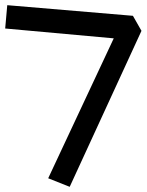

<svg xmlns="http://www.w3.org/2000/svg" viewBox="-35 -730 566 741"><path d="M234 -9 151 -42 404 -582 -15 -620 -7 -710 478 -669 511 -611Z"/></svg>

Font: ZCOOL KuaiLe
Style: Regular
Weight: 400
Designer: Lui Bingke
Foundry: ZCOOL
Version: Version 3.51;August 12, 2021;FontCreator 13.0.0.2613 64-bit